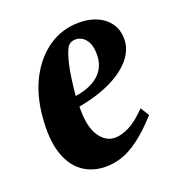

<svg xmlns="http://www.w3.org/2000/svg" viewBox="-96 -544 586 637"><g transform="rotate(-20 197.0 -225.0)"><path d="M173.1 15Q125.9 15 91.1 -9.9Q56.4 -34.9 40.1 -85.3Q23.9 -135.7 30.9 -213Q37.6 -289.1 67.8 -345.7Q98 -402.2 145 -433.6Q192 -465 250.1 -465Q306.1 -465 340.1 -437Q374.1 -409 374 -362.9Q374.2 -326.8 348.5 -294.8Q322.7 -262.8 274.1 -238.8Q225.5 -214.9 157.4 -202.4Q156 -132.4 178.4 -98.6Q200.9 -64.9 234.1 -64.9Q256.6 -64.9 284.5 -78.9Q312.4 -92.9 346.1 -127.9L365.1 -97.1Q324.6 -52.6 291.2 -28.1Q257.9 -3.5 229.4 5.7Q200.9 15 173.1 15ZM157.9 -239.6Q212.1 -248 241.1 -274.1Q270 -300.3 271 -341Q272 -367.4 265 -383.8Q258 -400.2 246.2 -408.4Q234.5 -416.5 220.2 -416.5Q212.6 -416.5 205.5 -413.4Q198.4 -410.3 192.6 -402.3Q181.9 -385.1 172.9 -345.4Q164 -305.8 157.9 -239.6Z"/></g></svg>

Font: Ancizar Serif Light
Style: Italic
Weight: 300
Italic angle: -4°
Designer: Cesar Puertas, Viviana Monsalve, Julian Moncada, Julian Prieto, Jose Castro, Felipe Aragon, Mariel Hernandez, Sara Alarc
Version: Version 8.100